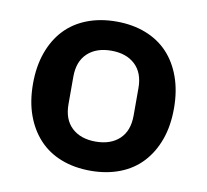

<svg xmlns="http://www.w3.org/2000/svg" viewBox="-64 -586 721 668"><g transform="rotate(10 296.0 -251.5)"><path d="M296 -91Q349 -91 380 -120Q411 -149 411 -203V-300Q411 -354 380 -383Q349 -412 296 -412Q243 -412 212 -383Q181 -354 181 -300V-203Q181 -149 212 -120Q243 -91 296 -91ZM296 12Q239 12 192.5 -6Q146 -24 114 -58.5Q82 -93 64.5 -141.5Q47 -190 47 -252Q47 -313 64.5 -362Q82 -411 114 -445Q146 -479 192.5 -497Q239 -515 296 -515Q353 -515 399.5 -497Q446 -479 478 -445Q510 -411 527.5 -362Q545 -313 545 -252Q545 -190 527.5 -141.5Q510 -93 478 -58.5Q446 -24 399.5 -6Q353 12 296 12Z"/></g></svg>

Font: IBM Plex Sans Thai SmBld
Style: Regular
Weight: 600
Designer: Mike Abbink, Paul van der Laan, Pieter van Rosmalen, Ben Mitchell, Mark Frömberg
Foundry: Bold Monday
Version: Version 1.2